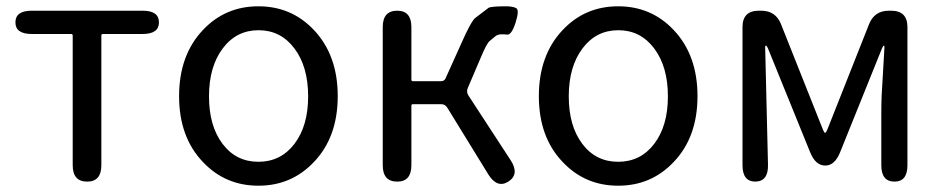

<svg xmlns="http://www.w3.org/2000/svg" viewBox="-20 -577 2994 610"><path d="M257 0Q211 0 211 -52V-464Q211 -469 206 -469H81Q29 -469 29 -506Q29 -543 81 -543H433Q485 -543 485 -506Q485 -469 433 -469H307Q302 -469 302 -464V-52Q302 0 257 0Z M625 -62Q549 -141 549 -271.5Q549 -402 625 -482Q696 -557 801 -557Q906 -557 977 -482Q1053 -402 1053 -271.5Q1053 -141 977 -62Q906 13 801 13Q696 13 625 -62ZM687 -120Q730 -63 801 -63Q872 -63 915.5 -120Q959 -177 959 -271Q959 -365 915.5 -423Q872 -481 801.5 -481Q731 -481 687.5 -423Q644 -365 644 -271Q644 -177 687 -120Z M1242 0Q1196 0 1196 -52V-491Q1196 -543 1242 -543Q1287 -543 1287 -491V-324Q1287 -319 1292 -319H1381Q1392 -319 1396 -329L1446 -440Q1477 -510 1490 -520Q1511 -536 1532 -552Q1540 -557 1588 -557Q1608 -557 1619.5 -551.5Q1631 -546 1618 -505Q1605 -465 1591 -467Q1586 -468 1573.5 -468Q1561 -468 1553.5 -461.5Q1546 -455 1536 -447Q1526 -439 1507 -393L1466 -297Q1461 -285 1468 -274L1603 -67Q1631 -23 1595 0Q1560 22 1532 -22L1401 -235Q1394 -246 1382 -246H1292Q1287 -246 1287 -241V-52Q1287 0 1242 0Z M1768 -62Q1692 -141 1692 -271.5Q1692 -402 1768 -482Q1839 -557 1944 -557Q2049 -557 2120 -482Q2196 -402 2196 -271.5Q2196 -141 2120 -62Q2049 13 1944 13Q1839 13 1768 -62ZM1830 -120Q1873 -63 1944 -63Q2015 -63 2058.5 -120Q2102 -177 2102 -271Q2102 -365 2058.5 -423Q2015 -481 1944.5 -481Q1874 -481 1830.5 -423Q1787 -365 1787 -271Q1787 -177 1830 -120Z M2380 0Q2339 0 2339 -52V-491Q2339 -543 2391 -543H2398Q2444 -543 2461 -501L2595 -164Q2599 -155 2601.5 -155Q2604 -155 2608 -164L2741 -500Q2758 -543 2804 -543H2811Q2863 -543 2863 -491V-52Q2863 0 2822 0Q2780 0 2780 -52V-218Q2780 -245 2781 -272L2790 -427Q2790 -432 2788 -432Q2786 -432 2782 -423L2649 -93Q2632 -51 2602 -51Q2571 -51 2554 -93L2420 -423Q2416 -432 2413.5 -432Q2411 -432 2411 -427L2420 -53Q2421 -1 2380 0Z"/></svg>

Font: Resource Han Rounded HK
Style: Regular
Weight: 400
Designer: Cyano Hao (round all glyphs); Ryoko NISHIZUKA  (kana, bopomofo & ideographs); Paul D. Hunt (Latin, Greek & Cyrillic); Sa
Foundry: Cyano Hao
Version: 0.990